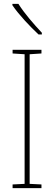

<svg xmlns="http://www.w3.org/2000/svg" viewBox="-20 -971 278 991"><path d="M75 -951H44V-944C78 -894 136 -833 179 -793H196V-802C155 -846 108 -899 75 -951ZM194 0V-19L133 -22V-691L194 -695V-714H45V-695L107 -691V-22L45 -19V0Z"/></svg>

Font: Noto Sans Gurmukhi Condensed Thin
Style: Regular
Weight: 100
Width: 3
Designer: Jelle Bosma - Monotype Design Team
Foundry: Monotype Imaging Inc.
Version: Version 2.004